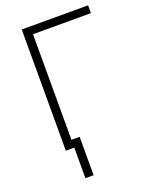

<svg xmlns="http://www.w3.org/2000/svg" viewBox="-163 -799 829 1063"><g transform="rotate(-20 251.0 -267.0)"><path d="M101.1 -713.9H492.2V-668H150.9V-45.9H199.2V180.2H150.9V0H101.1Z"/></g></svg>

Font: OpenSans-Light
Style: Regular
Weight: 300
Foundry: Ascender Corporation
Version: Version 1.10